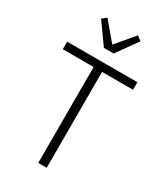

<svg xmlns="http://www.w3.org/2000/svg" viewBox="-227 -1029 966 1122"><g transform="rotate(30 255.5 -468.5)"><path d="M493 -647H284V0H227V-647H19V-698H493ZM289 -774H223L123 -914L153 -937L256 -815L359 -937L389 -914Z"/></g></svg>

Font: IBM Plex Sans Condensed Light
Style: Regular
Weight: 300
Width: 3
Designer: Mike Abbink, Paul van der Laan, Pieter van Rosmalen
Foundry: Bold Monday
Version: Version 3.201